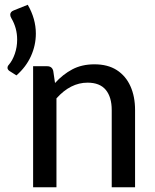

<svg xmlns="http://www.w3.org/2000/svg" viewBox="-20 -786 650 806"><path d="M547 0H449V-324Q449 -378.5 424 -408.8Q399 -439 347.5 -439Q276 -439 217 -373V0H119V-508H178Q198.5 -508 203.5 -488.5L211 -437.5Q243.5 -473.5 283.5 -494.8Q323.5 -516 376.5 -516Q432.5 -516 470.2 -491.8Q508 -467.5 527.5 -424.2Q547 -381 547 -324ZM49 -469.5 19 -488.5Q11.5 -494.5 11.5 -501Q11.5 -508.5 17 -514Q32.5 -532 42.2 -560Q52 -588 52 -620Q52 -668 28 -709Q23 -717.5 23 -724Q23 -736.5 37 -742L96.5 -766Q130.5 -707 130.5 -645Q130.5 -596 110 -550.5Q89.5 -505 49 -469.5Z"/></svg>

Font: Verano Sans Medium
Style: Regular
Weight: 500
Designer: Lukasz Dziedzic with Adam Twardoch and Botio Nikoltchev
Foundry: tyPoland Lukasz Dziedzic
Version: Version 3.001;December 28, 2019;FontCreator 12.0.0.2547 64-b